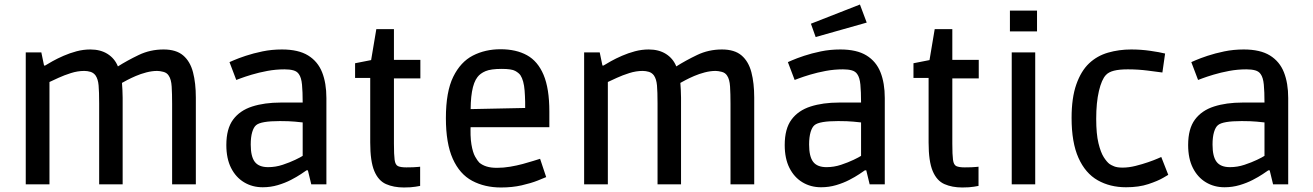

<svg xmlns="http://www.w3.org/2000/svg" viewBox="-20 -816 5812 850"><path d="M94 0V-584H163L175 -526H180Q191 -533 212.5 -545Q234 -557 261.5 -569Q289 -581 319 -589Q349 -597 380 -597Q425 -597 456.5 -577Q488 -557 502 -522Q543 -548 594 -572.5Q645 -597 704 -597Q760 -597 791 -570.5Q822 -544 834.5 -496Q847 -448 847 -384V0H742V-356Q742 -401 740 -433Q738 -465 727 -481Q719 -494 703 -498Q687 -502 676 -502Q653 -502 628 -495.5Q603 -489 581 -479.5Q559 -470 543 -461.5Q527 -453 520 -449Q521 -434 522 -417.5Q523 -401 523 -383V0H419V-358Q419 -410 416.5 -438Q414 -466 403 -482Q394 -494 380.5 -498Q367 -502 353 -502Q324 -502 294 -492.5Q264 -483 239 -471.5Q214 -460 199 -453V0Z M1143 13Q1097 13 1060.5 -9Q1024 -31 1003 -72.5Q982 -114 982 -174Q982 -246 1012 -286.5Q1042 -327 1096.5 -344.5Q1151 -362 1223 -362H1320Q1320 -410 1317 -441.5Q1314 -473 1303 -488Q1295 -500 1279 -504.5Q1263 -509 1240 -509Q1201 -509 1163.5 -502Q1126 -495 1094.5 -485.5Q1063 -476 1044.5 -469Q1026 -462 1026 -462L996 -541Q996 -541 1015.5 -549.5Q1035 -558 1068 -569Q1101 -580 1142 -588.5Q1183 -597 1228 -597Q1301 -597 1344 -570.5Q1387 -544 1406 -496Q1425 -448 1425 -382V0H1358L1343 -62H1337Q1330 -57 1312 -45Q1294 -33 1268 -19.5Q1242 -6 1210 3.5Q1178 13 1143 13ZM1167 -76Q1200 -76 1231.5 -86.5Q1263 -97 1287 -108.5Q1311 -120 1320 -126V-274Q1311 -275 1285.5 -277.5Q1260 -280 1219 -280Q1135 -280 1114 -262Q1103 -253 1096.5 -231Q1090 -209 1090 -176Q1090 -123 1108 -99.5Q1126 -76 1167 -76Z M1768 14Q1723 14 1689 -1Q1655 -16 1637 -59Q1619 -102 1619 -185V-471H1552V-536L1623 -550L1646 -687H1724V-551H1841V-469H1724V-180Q1724 -131 1727 -108.5Q1730 -86 1742 -80.5Q1754 -75 1779 -75Q1795 -75 1808.5 -75.5Q1822 -76 1831 -77Q1840 -78 1840 -78V7Q1840 7 1820 10.5Q1800 14 1768 14Z M2198 14Q2126 14 2070.5 -15.5Q2015 -45 1984.5 -113Q1954 -181 1954 -293Q1954 -410 1986.5 -476Q2019 -542 2073.5 -570Q2128 -598 2196 -598Q2265 -598 2313 -571.5Q2361 -545 2386.5 -484.5Q2412 -424 2412 -322V-253H2015L2064 -270Q2061 -213 2067 -177Q2073 -141 2083.5 -122.5Q2094 -104 2102 -96Q2115 -85 2134 -79Q2153 -73 2180 -73Q2209 -73 2238.5 -78Q2268 -83 2294 -90Q2320 -97 2340.5 -103.5Q2361 -110 2371 -113L2398 -32Q2389 -28 2360 -16.5Q2331 -5 2289.5 4.5Q2248 14 2198 14ZM2064 -301 2016 -332 2353 -339 2305 -306Q2306 -370 2302.5 -415Q2299 -460 2284 -483Q2277 -493 2261 -502Q2245 -511 2201 -511Q2153 -511 2129.5 -501Q2106 -491 2094 -475Q2060 -432 2064 -301Z M2566 0V-584H2635L2647 -526H2652Q2663 -533 2684.5 -545Q2706 -557 2733.5 -569Q2761 -581 2791 -589Q2821 -597 2852 -597Q2897 -597 2928.5 -577Q2960 -557 2974 -522Q3015 -548 3066 -572.5Q3117 -597 3176 -597Q3232 -597 3263 -570.5Q3294 -544 3306.5 -496Q3319 -448 3319 -384V0H3214V-356Q3214 -401 3212 -433Q3210 -465 3199 -481Q3191 -494 3175 -498Q3159 -502 3148 -502Q3125 -502 3100 -495.5Q3075 -489 3053 -479.5Q3031 -470 3015 -461.5Q2999 -453 2992 -449Q2993 -434 2994 -417.5Q2995 -401 2995 -383V0H2891V-358Q2891 -410 2888.5 -438Q2886 -466 2875 -482Q2866 -494 2852.5 -498Q2839 -502 2825 -502Q2796 -502 2766 -492.5Q2736 -483 2711 -471.5Q2686 -460 2671 -453V0Z M3615 13Q3569 13 3532.5 -9Q3496 -31 3475 -72.5Q3454 -114 3454 -174Q3454 -246 3484 -286.5Q3514 -327 3568.5 -344.5Q3623 -362 3695 -362H3792Q3792 -410 3789 -441.5Q3786 -473 3775 -488Q3767 -500 3751 -504.5Q3735 -509 3712 -509Q3673 -509 3635.5 -502Q3598 -495 3566.5 -485.5Q3535 -476 3516.5 -469Q3498 -462 3498 -462L3468 -541Q3468 -541 3487.5 -549.5Q3507 -558 3540 -569Q3573 -580 3614 -588.5Q3655 -597 3700 -597Q3773 -597 3816 -570.5Q3859 -544 3878 -496Q3897 -448 3897 -382V0H3830L3815 -62H3809Q3802 -57 3784 -45Q3766 -33 3740 -19.5Q3714 -6 3682 3.5Q3650 13 3615 13ZM3639 -76Q3672 -76 3703.5 -86.5Q3735 -97 3759 -108.5Q3783 -120 3792 -126V-274Q3783 -275 3757.5 -277.5Q3732 -280 3691 -280Q3607 -280 3586 -262Q3575 -253 3568.5 -231Q3562 -209 3562 -176Q3562 -123 3580 -99.5Q3598 -76 3639 -76ZM3591 -652 3570 -711 3787 -796 3817 -716Z M4240 14Q4195 14 4161 -1Q4127 -16 4109 -59Q4091 -102 4091 -185V-471H4024V-536L4095 -550L4118 -687H4196V-551H4313V-469H4196V-180Q4196 -131 4199 -108.5Q4202 -86 4214 -80.5Q4226 -75 4251 -75Q4267 -75 4280.5 -75.5Q4294 -76 4303 -77Q4312 -78 4312 -78V7Q4312 7 4292 10.5Q4272 14 4240 14Z M4459 0V-584H4563V0ZM4451 -677V-769H4571V-677Z M4965 13Q4894 13 4839.5 -18Q4785 -49 4754.5 -117Q4724 -185 4724 -294Q4724 -383 4745 -442.5Q4766 -502 4801.5 -535.5Q4837 -569 4885.5 -583Q4934 -597 4988 -597Q5031 -597 5072.5 -591Q5114 -585 5138 -579L5126 -495Q5104 -498 5061 -503.5Q5018 -509 4973 -509Q4935 -509 4911.5 -503Q4888 -497 4876 -484Q4857 -464 4845 -413Q4833 -362 4833 -290Q4833 -223 4843 -182Q4853 -141 4866.5 -120Q4880 -99 4892 -90Q4899 -85 4912.5 -79.5Q4926 -74 4950 -74Q4977 -74 5007 -81.5Q5037 -89 5063 -98Q5089 -107 5105 -114Q5121 -121 5121 -121L5152 -42Q5152 -42 5129 -28.5Q5106 -15 5064 -1Q5022 13 4965 13Z M5401 13Q5355 13 5318.5 -9Q5282 -31 5261 -72.5Q5240 -114 5240 -174Q5240 -246 5270 -286.5Q5300 -327 5354.5 -344.5Q5409 -362 5481 -362H5578Q5578 -410 5575 -441.5Q5572 -473 5561 -488Q5553 -500 5537 -504.5Q5521 -509 5498 -509Q5459 -509 5421.5 -502Q5384 -495 5352.5 -485.5Q5321 -476 5302.5 -469Q5284 -462 5284 -462L5254 -541Q5254 -541 5273.5 -549.5Q5293 -558 5326 -569Q5359 -580 5400 -588.5Q5441 -597 5486 -597Q5559 -597 5602 -570.5Q5645 -544 5664 -496Q5683 -448 5683 -382V0H5616L5601 -62H5595Q5588 -57 5570 -45Q5552 -33 5526 -19.5Q5500 -6 5468 3.5Q5436 13 5401 13ZM5425 -76Q5458 -76 5489.5 -86.5Q5521 -97 5545 -108.5Q5569 -120 5578 -126V-274Q5569 -275 5543.5 -277.5Q5518 -280 5477 -280Q5393 -280 5372 -262Q5361 -253 5354.5 -231Q5348 -209 5348 -176Q5348 -123 5366 -99.5Q5384 -76 5425 -76Z"/></svg>

Font: Ruda SemiBold
Style: Regular
Weight: 600
Designer: Mariela Monsalve and Angelina Sanchez
Foundry: Mariela Monsalve and Angelina Sanchez
Version: Version 2.001